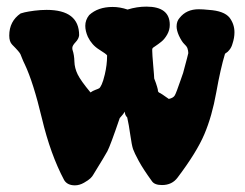

<svg xmlns="http://www.w3.org/2000/svg" viewBox="-20 -559 735 577"><path d="M490.2 -484.4Q490.2 -468.8 482.4 -455.1Q474.6 -441.4 464.8 -433.6Q455.1 -425.8 446.8 -420.4Q438.5 -415 438.5 -414.1L437.5 -411.1Q437.5 -408.2 437.5 -406.2Q437.5 -396.5 440.4 -362.8Q443.4 -329.1 443.4 -323.2Q449.2 -308.6 452.1 -298.3Q455.1 -288.1 454.6 -286.6Q454.1 -285.2 456.1 -282.7Q458 -280.3 459 -280.3Q460 -280.3 468.3 -274.9Q476.6 -269.5 487.3 -261.7Q501 -264.6 505.4 -272.5Q509.8 -280.3 522.5 -317.4Q527.3 -331.1 530.3 -339.8Q545.9 -397.5 545.9 -399.4Q545.9 -406.2 543 -415Q541 -419.9 533.7 -426.8Q526.4 -433.6 517.6 -452.1Q510.7 -467.8 510.7 -479.5Q510.7 -495.1 519.5 -504.9Q540 -531.2 577.1 -531.2Q589.8 -531.2 607.4 -529.3Q653.3 -526.4 669.9 -505.9Q684.6 -486.3 684.6 -461.9Q684.6 -445.3 678.7 -427.7Q675.8 -417 669.9 -409.7Q664.1 -402.3 660.2 -400.4L656.2 -397.5Q642.6 -352.5 629.9 -281.2Q617.2 -210 594.2 -155.8Q571.3 -101.6 513.7 -25.4Q497.1 -2.9 466.8 -2.9Q444.3 -2.9 436.5 -14.6Q410.2 -50.8 397 -75.2Q383.8 -99.6 379.9 -110.8Q376 -122.1 371.6 -153.3Q367.2 -184.6 362.3 -206.1Q354.5 -213.9 355.5 -223.6Q349.6 -214.8 339.8 -204.1Q311.5 -121.1 302.7 -104.5Q295.9 -91.8 259.8 -33.2Q257.8 -29.3 252 -23.4Q246.1 -17.6 232.4 -9.8Q218.8 -2 205.1 -2Q182.6 -2 172.9 -17.6Q131.8 -94.7 106 -203.1Q80.1 -311.5 54.7 -365.2Q49.8 -375 46.4 -383.8Q43 -392.6 41.5 -396Q40 -399.4 34.2 -406.2Q28.3 -413.1 16.6 -424.8Q7.8 -433.6 7.8 -452.1Q7.8 -495.1 42 -518.6Q43.9 -519.5 54.2 -522Q64.5 -524.4 83.5 -526.9Q102.5 -529.3 120.1 -529.3Q217.8 -529.3 217.8 -453.1Q216.8 -442.4 207 -432.1Q197.3 -421.9 197.3 -415Q197.3 -410.2 198.2 -408.2Q203.1 -393.6 203.6 -374Q204.1 -354.5 213.4 -335.4Q222.7 -316.4 252 -281.2Q258.8 -286.1 267.1 -289.1Q275.4 -292 278.3 -293.9Q281.2 -295.9 285.6 -305.2Q290 -314.5 294.9 -335Q301.8 -364.3 301.8 -390.6V-392.6Q299.8 -396.5 277.8 -410.2Q255.9 -423.8 244.1 -448.2Q236.3 -465.8 236.3 -481.4Q236.3 -499 248 -513.7Q274.4 -538.1 318.4 -538.1Q340.8 -538.1 363.3 -530.3Q391.6 -539.1 419.9 -539.1Q490.2 -539.1 490.2 -484.4Z"/></svg>

Font: Essays1743
Style: Bold
Weight: 700
Designer: Based on the typeface in a 1743 English translation of the essays of Montaigne.  PostScript/TrueType font designed by Jo
Version: Version 002.100